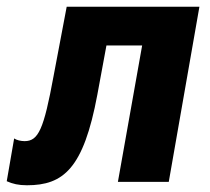

<svg xmlns="http://www.w3.org/2000/svg" viewBox="-53 -540 623 570"><path d="M27 10C135 10 195 -39 236 -259L263 -405H369L297 0H448L539 -520H145L106 -314C77 -156 61 -121 20 -121C9 -121 -4 -124 -11 -129L-33 -2C-15 6 2 10 27 10Z"/></svg>

Font: Fixel Text 20240404
Style: Bold Italic
Weight: 700
Width: 4
Italic angle: -10°
Designer: AlfaBravo + MacPaw
Foundry: Kyrylo Tkachov, Marchela Mozhyna, Serhii Makarenko, Maria Weinstein, Zakhar Kryvoshyya
Version: Version 1.211;Glyphs 3.2 (3225)